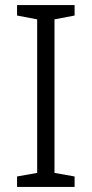

<svg xmlns="http://www.w3.org/2000/svg" viewBox="-20 -734 360 754"><path d="M273 0V-41L194 -55V-658L273 -673V-714H47V-673L126 -658V-55L47 -41V0Z"/></svg>

Font: Noto Sans Syriac Light
Style: Regular
Weight: 300
Designer: Patrick Giasson and the Monotype Design Team
Foundry: Monotype Imaging Inc.
Version: Version 3.000